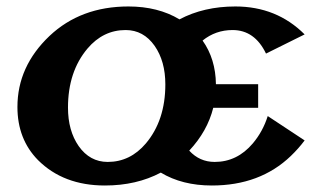

<svg xmlns="http://www.w3.org/2000/svg" viewBox="-20 -567 992 597"><path d="M314.9 -63.5Q384.8 -63.5 433.6 -121.1Q494.1 -192.9 494.1 -304.7Q494.1 -376.5 460.9 -424.3Q426.3 -473.6 370.6 -473.6Q300.8 -473.6 252 -416Q191.4 -344.2 191.4 -232.4Q191.4 -160.6 224.6 -112.8Q259.3 -63.5 314.9 -63.5ZM306.2 9.8Q177.2 9.8 98.1 -69.3Q34.2 -134.3 34.2 -234.4Q34.2 -360.4 133.8 -455.1Q231 -546.9 379.4 -546.9Q471.2 -546.9 538.1 -506.8Q613.8 -546.9 711.9 -546.9Q840.3 -546.9 927.2 -460L807.1 -400.4Q772 -473.6 703.1 -473.6Q650.4 -473.6 609.9 -440.9Q650.4 -383.8 651.4 -305.2H782.7V-231.9H643.1Q625 -159.2 568.4 -98.6Q600.6 -63.5 647.5 -63.5Q717.3 -63.5 766.1 -121.1Q797.4 -158.2 812.5 -206.1L927.2 -130.4Q908.7 -105.5 884.3 -82Q788.6 9.8 638.7 9.8Q546.4 9.8 480 -30.3Q404.3 9.8 306.2 9.8Z"/></svg>

Font: Berenika
Style: Bold
Weight: 700
Designer: Wojciech Kalinowski "wmk69" (wmk69@o2.pl)
Foundry: Wojciech Kalinowski "wmk69" (wmk69@o2.pl)
Version: Version 3.1.0; 2021-05-14